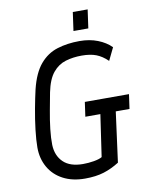

<svg xmlns="http://www.w3.org/2000/svg" viewBox="-95 -939 790 1019"><g transform="rotate(-10 300.0 -429.0)"><path d="M280 12Q212 12 162 -14.5Q112 -41 85.5 -88Q59 -135 59 -194Q59 -234 65.5 -289Q72 -344 82.5 -400.5Q93 -457 103 -500Q124 -586 163 -632Q202 -678 256.5 -695Q311 -712 377 -712Q431 -712 474.5 -695Q518 -678 547 -649L514 -581Q484 -610 452.5 -622Q421 -634 375 -634Q328 -634 288 -622Q248 -610 219 -575Q190 -540 176 -471Q168 -428 158.5 -377.5Q149 -327 143.5 -279Q138 -231 139 -194Q141 -136 177 -101Q213 -66 283 -66Q312 -66 341.5 -71Q371 -76 386 -85L419 -311H338L349 -389H587L576 -311H502L466 -41Q425 -15 382 -1.5Q339 12 280 12ZM355 -770 369 -870H449L435 -770Z"/></g></svg>

Font: Finlandica
Style: Italic
Weight: 400
Italic angle: -8°
Designer: Niklas Ekholm, Juho Hiilivirta, Jaakko Suomalainen
Foundry: Helsinki Type Studio
Version: Version 1.064